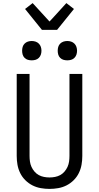

<svg xmlns="http://www.w3.org/2000/svg" viewBox="-20 -1213 640 1241"><path d="M300 8Q272 8 243.5 3Q215 -2 189.5 -15Q164 -28 143.5 -48.5Q123 -69 110.5 -94.5Q98 -120 93 -148Q88 -176 88 -205V-735H171V-205Q171 -187 173.5 -169Q176 -151 183.5 -134.5Q191 -118 203 -104Q215 -90 230.5 -81.5Q246 -73 264 -69.5Q282 -66 300 -66Q318 -66 336 -69.5Q354 -73 369.5 -81.5Q385 -90 397 -104Q409 -118 416.5 -134.5Q424 -151 426.5 -169Q429 -187 429 -205V-735H512V-205Q512 -176 507 -148Q502 -120 489.5 -94.5Q477 -69 456.5 -48.5Q436 -28 410.5 -15Q385 -2 356.5 3Q328 8 300 8ZM415 -823Q402 -823 390 -826.5Q378 -830 369 -839Q360 -848 356.5 -860Q353 -872 353 -885Q353 -898 356.5 -910Q360 -922 369 -931Q378 -940 390 -944Q402 -948 415 -948Q428 -948 440 -944Q452 -940 461 -931Q470 -922 474 -910Q478 -898 478 -885Q478 -872 474 -860Q470 -848 461 -839Q452 -830 440 -826.5Q428 -823 415 -823ZM185 -823Q172 -823 160 -826.5Q148 -830 139 -839Q130 -848 126.5 -860Q123 -872 123 -885Q123 -898 126.5 -910Q130 -922 139 -931Q148 -940 160 -944Q172 -948 185 -948Q198 -948 210 -944Q222 -940 231 -931Q240 -922 244 -910Q248 -898 248 -885Q248 -872 244 -860Q240 -848 231 -839Q222 -830 210 -826.5Q198 -823 185 -823ZM251 -1020 142 -1155 191 -1193 300 -1074 316 -1091 409 -1193 458 -1155 349 -1020Z"/></svg>

Font: Iosevka Extended
Style: Regular
Weight: 400
Width: 7
Monospace: yes
Designer: Belleve Invis
Foundry: Belleve Invis
Version: Version 32.5.0; ttfautohint (v1.8.4)